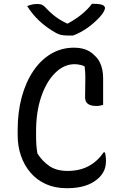

<svg xmlns="http://www.w3.org/2000/svg" viewBox="-20 -971 640 1011"><path d="M331 20Q270 20 222 -1.5Q174 -23 141 -61.5Q108 -100 90.5 -150.5Q73 -201 73 -260V-286Q73 -381 94.5 -460Q116 -539 155.5 -597.5Q195 -656 249.5 -688Q304 -720 370 -720Q395 -720 415 -715Q435 -710 451 -700.5Q467 -691 480 -677Q496 -662 505 -644Q514 -626 518.5 -605Q523 -584 523 -560Q523 -524 523 -488.5Q523 -453 523 -419Q517 -417 508 -415Q499 -413 488 -413Q458 -413 443 -424Q428 -435 428 -458Q428 -503 429 -534Q430 -565 428.5 -592.5Q427 -620 420 -651L446 -609Q425 -624 407 -628.5Q389 -633 373 -633Q317 -633 270.5 -587Q224 -541 197 -461.5Q170 -382 170 -280V-259Q170 -230 171.5 -208Q173 -186 177 -163Q202 -123 239.5 -97Q277 -71 336 -71Q399 -71 446 -96Q493 -121 526 -169H532Q534 -164 535 -158.5Q536 -153 536.5 -147.5Q537 -142 537.5 -136.5Q538 -131 538 -126Q538 -95 528.5 -74Q519 -53 504 -38Q485 -19 460 -6Q435 7 403 13.5Q371 20 331 20ZM365 -784Q360 -784 354.5 -784Q349 -784 343.5 -784Q338 -784 333 -784Q315 -784 298.5 -788Q282 -792 254 -810Q238 -820 220 -833.5Q202 -847 185 -863Q168 -879 152.5 -898Q137 -917 123 -939Q136 -944 148 -947Q160 -950 177 -950Q194 -950 203.5 -944.5Q213 -939 225 -926Q249 -900 278 -879Q307 -858 359 -835L302 -847Q318 -847 334.5 -847Q351 -847 368 -847L312 -834Q370 -863 407 -893Q444 -923 464 -951H470Q493 -951 507 -948.5Q521 -946 527 -940.5Q533 -935 533 -929Q533 -923 527 -911Q521 -899 506 -882Q492 -867 476.5 -853Q461 -839 443 -826Q425 -813 405.5 -802.5Q386 -792 365 -784Z"/></svg>

Font: Recursive Monospace Casual
Style: Regular
Weight: 400
Version: Version 1.047